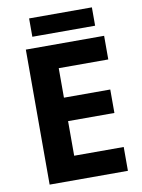

<svg xmlns="http://www.w3.org/2000/svg" viewBox="-95 -935 741 1000"><g transform="rotate(-10 276.0 -435.5)"><path d="M499 0H85V-714H499V-589H237V-433H482V-309H237V-126H499ZM462 -871V-774H130V-871Z"/></g></svg>

Font: Noto Sans Syriac Eastern
Style: Bold
Weight: 700
Designer: Patrick Giasson and the Monotype Design Team
Foundry: Monotype Imaging Inc.
Version: Version 3.001